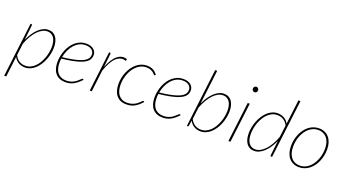

<svg xmlns="http://www.w3.org/2000/svg" viewBox="-62 -1390 4032 2235"><g transform="rotate(20 1954.0 -272.0)"><path d="M83.5 -99Q95 -75.5 109.5 -59.5Q124 -43.5 141 -33.5Q158 -23.5 176.5 -19Q195 -14.5 214.5 -14.5Q248.5 -14.5 277.8 -28.2Q307 -42 331.2 -65.8Q355.5 -89.5 374 -120.8Q392.5 -152 405.2 -186.8Q418 -221.5 424.5 -257.8Q431 -294 431 -327.5Q431 -362.5 424 -390.5Q417 -418.5 403 -438.2Q389 -458 368.8 -468.5Q348.5 -479 321.5 -479Q290.5 -479 259.8 -462.5Q229 -446 200.2 -415.8Q171.5 -385.5 146.2 -342.2Q121 -299 101 -245.5ZM106.5 -296Q126 -341.5 151 -379Q176 -416.5 204.5 -443.5Q233 -470.5 264.2 -485.2Q295.5 -500 327.5 -500Q360 -500 384.2 -487.5Q408.5 -475 424.5 -452.2Q440.5 -429.5 448.5 -398Q456.5 -366.5 456.5 -329Q456.5 -292 449 -253Q441.5 -214 427 -176.8Q412.5 -139.5 391.5 -106.2Q370.5 -73 343.8 -48Q317 -23 285 -8.5Q253 6 216 6Q195 6 175.2 1Q155.5 -4 138 -14Q120.5 -24 105.8 -39Q91 -54 80.5 -74L49.5 178.5H24.5L106.5 -495H116Q122 -495 124.2 -491.5Q126.5 -488 126.5 -483.5Z M796 -480Q751.5 -480 716 -461Q680.5 -442 653.8 -410.5Q627 -379 609.2 -338.5Q591.5 -298 583.5 -255Q653 -262.5 703.5 -272.2Q754 -282 789.2 -293.5Q824.5 -305 846 -318Q867.5 -331 879.5 -345Q891.5 -359 895.5 -374Q899.5 -389 899.5 -404.5Q899.5 -416 894.2 -429.2Q889 -442.5 876.8 -453.8Q864.5 -465 844.8 -472.5Q825 -480 796 -480ZM908.5 -91.5Q884.5 -66 862 -47.5Q839.5 -29 816.5 -17Q793.5 -5 769.2 0.5Q745 6 717.5 6Q677 6 646 -7.2Q615 -20.5 594 -45Q573 -69.5 562.5 -104.8Q552 -140 552 -184Q552 -221 559.2 -258.8Q566.5 -296.5 580.8 -331.5Q595 -366.5 615.8 -397.2Q636.5 -428 663.8 -450.8Q691 -473.5 724.5 -486.8Q758 -500 797 -500Q832.5 -500 856.5 -490.2Q880.5 -480.5 895 -466Q909.5 -451.5 915.5 -435Q921.5 -418.5 921.5 -405.5Q921.5 -385.5 916.2 -367.5Q911 -349.5 897 -333.2Q883 -317 858.8 -302.8Q834.5 -288.5 796.8 -276.2Q759 -264 705.8 -253.8Q652.5 -243.5 580.5 -236Q578.5 -223 577.8 -210.2Q577 -197.5 577 -184.5Q577 -145 586 -113.8Q595 -82.5 613 -60.5Q631 -38.5 658.2 -26.8Q685.5 -15 721.5 -15Q749 -15 771.5 -21.2Q794 -27.5 812 -37Q830 -46.5 843.5 -57.8Q857 -69 867.2 -78.5Q877.5 -88 884.5 -94.2Q891.5 -100.5 896.5 -100.5Q900.5 -100.5 903.5 -97.5Z M1081.5 -315.5Q1102 -368.5 1126.8 -407.2Q1151.5 -446 1179.8 -468.5Q1208 -491 1238.8 -497Q1269.5 -503 1301.5 -490.5L1297 -467.5Q1262.5 -480.5 1231 -472.8Q1199.5 -465 1171.8 -438.8Q1144 -412.5 1120 -368.8Q1096 -325 1076.5 -266.5L1044.5 0H1019.5L1079 -495H1089Q1094.5 -495 1097 -491.5Q1099.5 -488 1099.5 -483.5Z M1661 -91Q1634 -61 1610.2 -42Q1586.5 -23 1563.8 -12.5Q1541 -2 1518.5 2Q1496 6 1471 6Q1428.5 6 1397.8 -8.8Q1367 -23.5 1346.8 -49.5Q1326.5 -75.5 1316.8 -111Q1307 -146.5 1307 -188Q1307 -227 1315 -265.5Q1323 -304 1338 -338.8Q1353 -373.5 1374.5 -403.2Q1396 -433 1422.8 -454.8Q1449.5 -476.5 1481 -488.8Q1512.5 -501 1548 -501Q1572 -501 1591.8 -496.2Q1611.5 -491.5 1627.5 -482.8Q1643.5 -474 1656.2 -462Q1669 -450 1680 -435L1673 -427Q1670 -424 1665.5 -424Q1661.5 -424 1654.5 -432.8Q1647.5 -441.5 1634.2 -451.8Q1621 -462 1600 -470.8Q1579 -479.5 1547 -479.5Q1501 -479.5 1461.8 -455Q1422.5 -430.5 1394 -389.8Q1365.5 -349 1349.2 -296.2Q1333 -243.5 1333 -187.5Q1333 -151 1341.2 -119.5Q1349.5 -88 1366.8 -64.8Q1384 -41.5 1410.5 -28.2Q1437 -15 1474 -15Q1503 -15 1525.8 -21.2Q1548.5 -27.5 1566.5 -37Q1584.5 -46.5 1597.8 -57.5Q1611 -68.5 1620.8 -78Q1630.5 -87.5 1637.2 -93.8Q1644 -100 1648.5 -100Q1653 -100 1656 -97L1661 -91Z M1999 -480Q1954.5 -480 1919 -461Q1883.5 -442 1856.8 -410.5Q1830 -379 1812.2 -338.5Q1794.5 -298 1786.5 -255Q1856 -262.5 1906.5 -272.2Q1957 -282 1992.2 -293.5Q2027.5 -305 2049 -318Q2070.5 -331 2082.5 -345Q2094.5 -359 2098.5 -374Q2102.5 -389 2102.5 -404.5Q2102.5 -416 2097.2 -429.2Q2092 -442.5 2079.8 -453.8Q2067.5 -465 2047.8 -472.5Q2028 -480 1999 -480ZM2111.5 -91.5Q2087.5 -66 2065 -47.5Q2042.5 -29 2019.5 -17Q1996.5 -5 1972.2 0.5Q1948 6 1920.5 6Q1880 6 1849 -7.2Q1818 -20.5 1797 -45Q1776 -69.5 1765.5 -104.8Q1755 -140 1755 -184Q1755 -221 1762.2 -258.8Q1769.5 -296.5 1783.8 -331.5Q1798 -366.5 1818.8 -397.2Q1839.5 -428 1866.8 -450.8Q1894 -473.5 1927.5 -486.8Q1961 -500 2000 -500Q2035.5 -500 2059.5 -490.2Q2083.5 -480.5 2098 -466Q2112.5 -451.5 2118.5 -435Q2124.5 -418.5 2124.5 -405.5Q2124.5 -385.5 2119.2 -367.5Q2114 -349.5 2100 -333.2Q2086 -317 2061.8 -302.8Q2037.5 -288.5 1999.8 -276.2Q1962 -264 1908.8 -253.8Q1855.5 -243.5 1783.5 -236Q1781.5 -223 1780.8 -210.2Q1780 -197.5 1780 -184.5Q1780 -145 1789 -113.8Q1798 -82.5 1816 -60.5Q1834 -38.5 1861.2 -26.8Q1888.5 -15 1924.5 -15Q1952 -15 1974.5 -21.2Q1997 -27.5 2015 -37Q2033 -46.5 2046.5 -57.8Q2060 -69 2070.2 -78.5Q2080.5 -88 2087.5 -94.2Q2094.5 -100.5 2099.5 -100.5Q2103.5 -100.5 2106.5 -97.5Z M2259 -99Q2270.5 -75.5 2285 -59.5Q2299.5 -43.5 2316.5 -33.5Q2333.5 -23.5 2352 -19Q2370.5 -14.5 2390 -14.5Q2424 -14.5 2453.2 -28.2Q2482.5 -42 2506.8 -65.8Q2531 -89.5 2549.5 -120.8Q2568 -152 2580.8 -186.8Q2593.5 -221.5 2600 -257.8Q2606.5 -294 2606.5 -327.5Q2606.5 -362.5 2599.5 -390.5Q2592.5 -418.5 2578.5 -438.2Q2564.5 -458 2544.2 -468.5Q2524 -479 2497 -479Q2466 -479 2435.2 -462.5Q2404.5 -446 2376 -415.8Q2347.5 -385.5 2322.2 -342.2Q2297 -299 2277 -245.5ZM2283.5 -299Q2303 -343.5 2328 -380.5Q2353 -417.5 2381.2 -444Q2409.5 -470.5 2440.2 -485.2Q2471 -500 2503 -500Q2535.5 -500 2559.8 -487.5Q2584 -475 2600 -452.2Q2616 -429.5 2624 -398Q2632 -366.5 2632 -329Q2632 -292 2624.5 -253Q2617 -214 2602.5 -176.8Q2588 -139.5 2567 -106.2Q2546 -73 2519.2 -48Q2492.5 -23 2460.5 -8.5Q2428.5 6 2391.5 6Q2349 6 2312.2 -14.5Q2275.5 -35 2254.5 -76.5L2243.5 -10.5Q2242.5 -5.5 2241 -2.8Q2239.5 0 2234 0H2222.5L2310 -723H2335Z M2822.5 -493 2762 0H2737L2797 -493ZM2860.5 -671Q2860.5 -657.5 2850.2 -647.2Q2840 -637 2827.5 -637Q2814.5 -637 2805 -647.2Q2795.5 -657.5 2795.5 -671Q2795.5 -685 2805.2 -695.2Q2815 -705.5 2828 -705.5Q2840.5 -705.5 2850.5 -695.2Q2860.5 -685 2860.5 -671Z M3301 -396.5Q3289.5 -419.5 3274.8 -435.2Q3260 -451 3243 -460.8Q3226 -470.5 3207.5 -474.8Q3189 -479 3170 -479Q3136 -479 3106.5 -465.2Q3077 -451.5 3053 -428Q3029 -404.5 3010.5 -373.5Q2992 -342.5 2979.2 -308Q2966.5 -273.5 2960 -237.2Q2953.5 -201 2953.5 -167.5Q2953.5 -132 2960.5 -104Q2967.5 -76 2981.5 -56Q2995.5 -36 3015.8 -25.5Q3036 -15 3063 -15Q3093.5 -15 3124.2 -31.2Q3155 -47.5 3183.5 -77.8Q3212 -108 3237 -150.8Q3262 -193.5 3282 -246.5ZM3366.5 -723 3278 0H3267Q3260.5 0 3258.5 -3.8Q3256.5 -7.5 3256.5 -11.5L3277.5 -197.5Q3258 -152.5 3233 -115Q3208 -77.5 3179.5 -50.5Q3151 -23.5 3120 -8.8Q3089 6 3057 6Q3024.5 6 3000.2 -6.8Q2976 -19.5 2960 -42.2Q2944 -65 2936 -96.5Q2928 -128 2928 -165.5Q2928 -202.5 2935.5 -241.5Q2943 -280.5 2957.5 -317.5Q2972 -354.5 2993 -387.8Q3014 -421 3040.8 -446Q3067.5 -471 3099.5 -485.5Q3131.5 -500 3168.5 -500Q3210.5 -500 3246.5 -480.8Q3282.5 -461.5 3304 -421.5L3341.5 -723Z M3615 -15Q3662 -15 3700.8 -39.2Q3739.5 -63.5 3767 -103.5Q3794.5 -143.5 3809.8 -194.8Q3825 -246 3825 -300Q3825 -342 3814.8 -375.2Q3804.5 -408.5 3785.2 -431.5Q3766 -454.5 3738.5 -466.8Q3711 -479 3677 -479Q3645.5 -479 3617.8 -468Q3590 -457 3566.8 -437.8Q3543.5 -418.5 3525 -391.8Q3506.5 -365 3493.5 -333.5Q3480.5 -302 3473.8 -266.8Q3467 -231.5 3467 -195Q3467 -153 3477.2 -119.5Q3487.5 -86 3506.5 -62.8Q3525.5 -39.5 3553 -27.2Q3580.5 -15 3615 -15ZM3612.5 6Q3573 6 3541.2 -8Q3509.5 -22 3487.2 -48Q3465 -74 3453 -111.2Q3441 -148.5 3441 -195Q3441 -234 3448.8 -272Q3456.5 -310 3471 -343.8Q3485.5 -377.5 3506.5 -406.2Q3527.5 -435 3554 -455.8Q3580.5 -476.5 3612 -488.2Q3643.5 -500 3679.5 -500Q3719 -500 3750.8 -486Q3782.5 -472 3804.8 -446Q3827 -420 3839 -383Q3851 -346 3851 -300Q3851 -261 3843.2 -223.2Q3835.5 -185.5 3821 -151.5Q3806.5 -117.5 3785.5 -88.5Q3764.5 -59.5 3738 -38.5Q3711.5 -17.5 3679.8 -5.8Q3648 6 3612.5 6Z"/></g></svg>

Font: Lato ExtraLight
Style: Italic
Weight: 275
Italic angle: -7°
Designer: Lukasz Dziedzic with Adam Twardoch and Botio Nikoltchev
Foundry: tyPoland Lukasz Dziedzic
Version: Version 2.015; 2015-08-06; http://www.latofonts.com/